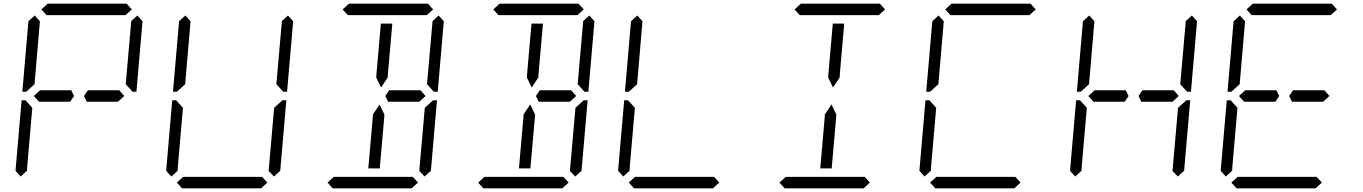

<svg xmlns="http://www.w3.org/2000/svg" viewBox="-20 -1020 7384 1040"><path d="M204 -969 238 -1000H666L694 -969L660 -938H658H477H415H234H232ZM204 -469H191L163 -500L197 -531H210H334H358H366L381 -500L360 -469H352H328ZM724 -936 752 -905 719 -523H698L661 -564L691 -906ZM92 -64 64 -95 97 -477H118L127 -467L155 -436L128 -125L127 -108L126 -95ZM122 -523H101L134 -905L168 -936L196 -905L195 -892L167 -564L133 -533ZM612 -531H626L653 -500L619 -469H606H482H458H450L435 -500L456 -531H464H488Z M1428 -31 1394 0H966L938 -31L972 -62H974H1155H1217H1398H1400ZM1465 -436 1510 -477H1531L1498 -95L1464 -64L1435 -94ZM1540 -936 1568 -905 1535 -523H1514L1477 -564L1507 -906ZM908 -64 880 -95 913 -477H934L943 -467L971 -436L944 -125L943 -108L942 -95ZM938 -523H917L950 -905L984 -936L1012 -905L1011 -892L983 -564L949 -533Z M1836 -969 1870 -1000H2298L2326 -969L2292 -938H2290H2109H2047H1866H1864ZM2037 -108H1975L1999 -382L2000 -400L2036 -454L2062 -400L2061 -382ZM2043 -892H2105L2081 -618L2080 -600L2044 -546L2018 -600L2019 -618ZM2244 -31 2210 0H1782L1754 -31L1788 -62H1790H1971H2033H2214H2216ZM2281 -436 2326 -477H2347L2314 -95L2280 -64L2251 -94ZM2356 -936 2384 -905 2351 -523H2330L2293 -564L2323 -906ZM2244 -531H2258L2285 -500L2251 -469H2238H2114H2090H2082L2067 -500L2088 -531H2096H2120Z M2652 -969 2686 -1000H3114L3142 -969L3108 -938H3106H2925H2863H2682H2680ZM2853 -108H2791L2815 -382L2816 -400L2852 -454L2878 -400L2877 -382ZM2859 -892H2921L2897 -618L2896 -600L2860 -546L2834 -600L2835 -618ZM3060 -31 3026 0H2598L2570 -31L2604 -62H2606H2787H2849H3030H3032ZM3097 -436 3142 -477H3163L3130 -95L3096 -64L3067 -94ZM3172 -936 3200 -905 3167 -523H3146L3109 -564L3139 -906ZM3060 -531H3074L3101 -500L3067 -469H3054H2930H2906H2898L2883 -500L2904 -531H2912H2936Z M3876 -31 3842 0H3414L3386 -31L3420 -62H3422H3603H3665H3846H3848ZM3356 -64 3328 -95 3361 -477H3382L3391 -467L3419 -436L3392 -125L3391 -108L3390 -95ZM3386 -523H3365L3398 -905L3432 -936L3460 -905L3459 -892L3431 -564L3397 -533Z M4284 -969 4318 -1000H4746L4774 -969L4740 -938H4738H4557H4495H4314H4312ZM4485 -108H4423L4447 -382L4448 -400L4484 -454L4510 -400L4509 -382ZM4491 -892H4553L4529 -618L4528 -600L4492 -546L4466 -600L4467 -618ZM4692 -31 4658 0H4230L4202 -31L4236 -62H4238H4419H4481H4662H4664Z M5100 -969 5134 -1000H5562L5590 -969L5556 -938H5554H5373H5311H5130H5128ZM5508 -31 5474 0H5046L5018 -31L5052 -62H5054H5235H5297H5478H5480ZM4988 -64 4960 -95 4993 -477H5014L5023 -467L5051 -436L5024 -125L5023 -108L5022 -95ZM5018 -523H4997L5030 -905L5064 -936L5092 -905L5091 -892L5063 -564L5029 -533Z M5916 -469H5903L5875 -500L5909 -531H5922H6046H6070H6078L6093 -500L6072 -469H6064H6040ZM6361 -436 6406 -477H6427L6394 -95L6360 -64L6331 -94ZM6436 -936 6464 -905 6431 -523H6410L6373 -564L6403 -906ZM5804 -64 5776 -95 5809 -477H5830L5839 -467L5867 -436L5840 -125L5839 -108L5838 -95ZM5834 -523H5813L5846 -905L5880 -936L5908 -905L5907 -892L5879 -564L5845 -533ZM6324 -531H6338L6365 -500L6331 -469H6318H6194H6170H6162L6147 -500L6168 -531H6176H6200Z M6732 -969 6766 -1000H7194L7222 -969L7188 -938H7186H7005H6943H6762H6760ZM6732 -469H6719L6691 -500L6725 -531H6738H6862H6886H6894L6909 -500L6888 -469H6880H6856ZM7140 -31 7106 0H6678L6650 -31L6684 -62H6686H6867H6929H7110H7112ZM6620 -64 6592 -95 6625 -477H6646L6655 -467L6683 -436L6656 -125L6655 -108L6654 -95ZM6650 -523H6629L6662 -905L6696 -936L6724 -905L6723 -892L6695 -564L6661 -533ZM7140 -531H7154L7181 -500L7147 -469H7134H7010H6986H6978L6963 -500L6984 -531H6992H7016Z"/></svg>

Font: DSEG14 Classic Mini
Style: Light Italic
Weight: 300
Italic angle: -5°
Designer: Keshikan(Twitter:@keshinomi_88pro)
Version: Version 0.46